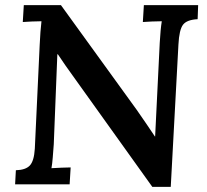

<svg xmlns="http://www.w3.org/2000/svg" viewBox="-20 -720 809 750"><path d="M575 10 263 -426Q249 -445 234.5 -466Q220 -487 206 -508H204L190 -156Q188 -129 186 -104Q184 -79 181 -63Q198 -64 220.5 -65Q243 -66 256 -66L252 0H39L42 -55Q80 -56 96.5 -73.5Q113 -91 116 -139L135 -544Q136 -570 138 -595Q140 -620 142 -637Q126 -637 104 -636Q82 -635 69 -634L73 -700H218L514 -291Q536 -260 553 -234.5Q570 -209 585 -187H586L604 -553Q607 -607 612 -637Q595 -637 573 -636Q551 -635 538 -634L542 -700H754L752 -645Q710 -643 695 -623.5Q680 -604 677 -546L647 10Z"/></svg>

Font: Lora SemiBold
Style: Italic
Weight: 600
Italic angle: -3°
Designer: Olga Karpushina, Alexei Vanyashin (Cyrillic)
Foundry: Cyreal
Version: Version 3.011; ttfautohint (v1.8.4.7-5d5b)